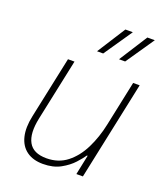

<svg xmlns="http://www.w3.org/2000/svg" viewBox="-143 -864 825 969"><g transform="rotate(20 270.0 -380.0)"><path d="M202 10Q149 10 114.5 -15Q80 -40 68.5 -87Q57 -134 71 -199L141 -530H176L106 -199Q88 -114 113 -68.5Q138 -23 209 -23Q273 -23 319 -59Q365 -95 395 -155.5Q425 -216 440 -288L491 -530H526L414 0H379L401 -106H397Q385 -88 360 -60.5Q335 -33 296 -11.5Q257 10 202 10ZM402 -770 298 -618H265L362 -770ZM520 -770 416 -618H383L480 -770Z"/></g></svg>

Font: Be Vietnam Pro Variable Thin
Style: Italic
Weight: 100
Italic angle: -12°
Designer: Lam Bao, Tony Le, Vietanh Nguyen
Foundry: Yellow Type Foundry
Version: Version 1.002